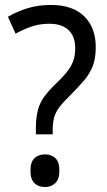

<svg xmlns="http://www.w3.org/2000/svg" viewBox="-20 -744 431 776"><path d="M125 -229Q125 -283 140 -319.5Q155 -356 197 -397Q230 -428 249 -451.5Q268 -475 276 -497.5Q284 -520 284 -549Q284 -597 257 -622.5Q230 -648 180 -648Q139 -648 106.5 -636.5Q74 -625 43 -608L12 -676Q49 -698 92 -711Q135 -724 186 -724Q273 -724 320 -678.5Q367 -633 367 -553Q367 -509 355 -477.5Q343 -446 319.5 -418.5Q296 -391 263 -358Q234 -330 219 -309.5Q204 -289 198.5 -268Q193 -247 193 -219V-201H125ZM103 -54Q103 -89 119 -104.5Q135 -120 162 -120Q187 -120 203.5 -105Q220 -90 220 -54Q220 -19 203 -3.5Q186 12 162 12Q135 12 119 -4Q103 -20 103 -54Z"/></svg>

Font: Noto Sans Thai SemCond
Style: Regular
Weight: 400
Width: 4
Designer: Monotype Design Team
Foundry: Monotype Imaging Inc.
Version: Version 2.002; ttfautohint (v1.8.4.7-5d5b)